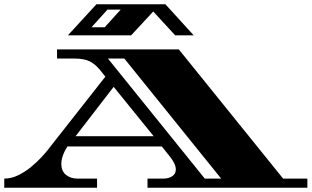

<svg xmlns="http://www.w3.org/2000/svg" viewBox="-34 -882 1464 902"><path d="M-14 0V-43Q19 -43 51 -58.5Q83 -74 110.5 -96.5Q138 -119 159 -141.5Q180 -164 192 -179.5Q204 -195 204 -195L461 -522L436 -553Q414 -580 388 -593.5Q362 -607 313 -607H234V-650H806L1296 -43H1410V0H659V-43H733Q758 -43 775 -54Q792 -65 792 -86Q792 -112 763 -148L726 -194H283Q268 -171 261 -150Q254 -129 254 -112Q254 -79 275.5 -61Q297 -43 329 -43H422V0ZM928 -43H1005L550 -607H473ZM321 -242H688L500 -474ZM285 -716 419 -862H743L876 -716H789L686 -828L582 -716ZM396 -754H458L533 -837H471Z"/></svg>

Font: Diplomata
Style: Regular
Weight: 400
Designer: Eduardo Rodriguez Tunni
Foundry: Eduardo Rodriguez Tunni
Version: Version 1.002; ttfautohint (v1.8.4.7-5d5b);gftools[0.9.23]